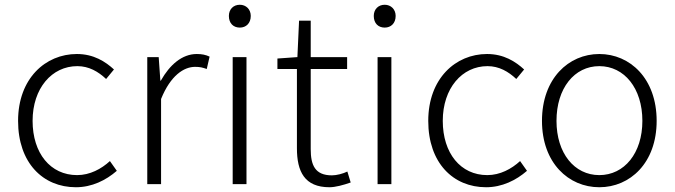

<svg xmlns="http://www.w3.org/2000/svg" viewBox="-20 -774 2836 807"><path d="M299 13C366 13 425 -16 471 -56L442 -97C406 -64 358 -38 304 -38C192 -38 117 -130 117 -266C117 -403 198 -496 305 -496C354 -496 393 -473 426 -442L459 -482C423 -515 374 -547 303 -547C171 -547 56 -444 56 -266C56 -89 161 13 299 13Z M599 0H657V-358C697 -457 753 -493 800 -493C821 -493 832 -490 849 -484L861 -536C844 -544 828 -547 807 -547C745 -547 693 -501 656 -435H654L647 -534H599Z M958 0H1016V-534H958ZM988 -658C1014 -658 1034 -676 1034 -707C1034 -735 1014 -754 988 -754C961 -754 942 -735 942 -707C942 -676 961 -658 988 -658Z M1365 13C1389 13 1423 4 1454 -7L1440 -53C1422 -44 1395 -37 1375 -37C1304 -37 1286 -80 1286 -147V-484H1439V-534H1286V-687H1237L1230 -534L1146 -528V-484H1228V-151C1228 -53 1260 13 1365 13Z M1567 0H1625V-534H1567ZM1597 -658C1623 -658 1643 -676 1643 -707C1643 -735 1623 -754 1597 -754C1570 -754 1551 -735 1551 -707C1551 -676 1570 -658 1597 -658Z M2023 13C2090 13 2149 -16 2195 -56L2166 -97C2130 -64 2082 -38 2028 -38C1916 -38 1841 -130 1841 -266C1841 -403 1922 -496 2029 -496C2078 -496 2117 -473 2150 -442L2183 -482C2147 -515 2098 -547 2027 -547C1895 -547 1780 -444 1780 -266C1780 -89 1885 13 2023 13Z M2499 13C2628 13 2740 -89 2740 -266C2740 -444 2628 -547 2499 -547C2370 -547 2258 -444 2258 -266C2258 -89 2370 13 2499 13ZM2499 -38C2394 -38 2319 -130 2319 -266C2319 -403 2394 -496 2499 -496C2604 -496 2680 -403 2680 -266C2680 -130 2604 -38 2499 -38Z"/></svg>

Font: Noto Sans CJK SC Light
Style: Regular
Weight: 300
Designer: Ryoko NISHIZUKA 西塚涼子 (kana, bopomofo & ideographs); Paul D. Hunt (Latin, Greek & Cyrillic); Sandoll Communications 산돌커뮤니
Foundry: Adobe
Version: Version 2.004;hotconv 1.0.118;makeotfexe 2.5.65603